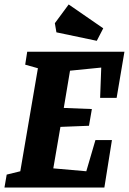

<svg xmlns="http://www.w3.org/2000/svg" viewBox="-34 -841 578 861"><path d="M489 -402H415L420 -538L280 -524L252 -357L378 -352L365 -277L237 -272L205 -86L353 -73L394 -213H468L434 0H-14L-4 -58L57 -73L136 -535L79 -551L88 -609H524ZM400 -658 219 -696 212 -737 274 -821 429 -714Z"/></svg>

Font: Grenze
Style: Bold Italic
Weight: 700
Italic angle: -10°
Designer: Renata Polastri
Foundry: Omnibus-Type
Version: Version 1.002; ttfautohint (v1.8)